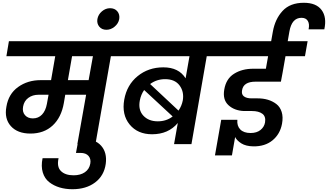

<svg xmlns="http://www.w3.org/2000/svg" viewBox="-20 -1036 2357 1380"><path d="M216 -185Q256 -185 282 -212.5Q308 -240 317 -289L329 -355H257Q214 -355 183.5 -332.5Q153 -310 146 -270Q139 -232 159.5 -208.5Q180 -185 216 -185ZM617 -460 648 -632H498L468 -460ZM26 -632 44 -740H907L888 -632H777L666 0H536L599 -355H449L439 -296Q421 -192 358.5 -134Q296 -76 199 -76Q106 -76 58 -129.5Q10 -183 26 -269Q41 -361 110 -410.5Q179 -460 272 -460H347L377 -632Z M500 324Q451 324 409 311.5Q367 299 334 273.5Q301 248 287.5 203.5Q274 159 286 101H401Q387 163 418 193.5Q449 224 509 224Q558 224 590 202Q622 180 629 140Q635 107 616.5 85Q598 63 558 63H526L545 -38H576Q663 -38 707 11.5Q751 61 740 142Q728 227 663.5 275.5Q599 324 500 324Z M745 -822Q712 -822 693.5 -844.5Q675 -867 680 -899Q686 -932 712.5 -954.5Q739 -977 771 -977Q805 -977 823.5 -954.5Q842 -932 837 -899Q831 -867 804 -844.5Q777 -822 745 -822Z M1231 0 1258 -152Q1190 -71 1073 -71Q969 -71 911.5 -141.5Q854 -212 873 -320Q892 -426 969.5 -489Q1047 -552 1154 -552Q1265 -552 1314 -473L1342 -632H848L866 -740H1596L1577 -632H1466L1356 0ZM1167 -467Q1106 -467 1059 -432L1263 -241Q1286 -274 1294 -315Q1304 -377 1270.5 -422Q1237 -467 1167 -467ZM1114 -164Q1176 -164 1221 -199L1016 -389Q993 -356 985 -314Q972 -246 1010 -205Q1048 -164 1114 -164Z M1670 -51 1647 81H1525L1570 -175H1686Q1682 -131 1707 -105.5Q1732 -80 1781 -80Q1825 -80 1852 -101.5Q1879 -123 1885 -156Q1892 -199 1865.5 -218.5Q1839 -238 1791 -238H1733Q1664 -241 1621.5 -280.5Q1579 -320 1592 -393Q1605 -470 1662.5 -506Q1720 -542 1800 -542H1891L1907 -632H1539L1557 -740H1929L1941 -808Q1957 -899 2011 -957.5Q2065 -1016 2164 -1016Q2253 -1016 2291.5 -964Q2330 -912 2311 -825H2198Q2206 -863 2192.5 -885.5Q2179 -908 2147 -908Q2077 -908 2060 -809L2048 -740H2191L2172 -632H2032L2011 -513L1999 -449H1817Q1730 -449 1720 -388Q1714 -358 1733 -343.5Q1752 -329 1788 -329H1832Q1872 -329 1905.5 -319Q1939 -309 1966 -288.5Q1993 -268 2004.5 -231.5Q2016 -195 2007 -146Q1993 -72 1939 -27.5Q1885 17 1801 16Q1747 15 1714.5 -5.5Q1682 -26 1670 -51Z"/></svg>

Font: Poppins SemiBold
Style: Italic
Weight: 600
Italic angle: -10°
Designer: Ninad Kale (Devanagari), Jonny Pinhorn (Latin)
Foundry: Indian Type Foundry
Version: Version 3.200;PS 1.000;hotconv 16.6.54;makeotf.lib2.5.65590